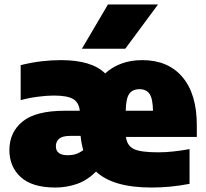

<svg xmlns="http://www.w3.org/2000/svg" viewBox="-20 -828 922 859"><path d="M228 11Q124 11 73 -35.5Q22 -82 22 -156.5Q22 -236 80.8 -284.2Q139.5 -332.5 270 -332.5H337Q333 -370 306.8 -385.2Q280.5 -400.5 220.5 -400.5Q189.5 -400.5 149 -395.2Q108.5 -390 72.5 -380V-536.5Q120 -548.5 165.5 -553.8Q211 -559 252.5 -559Q390.5 -559 450.5 -499.5Q481.5 -528 523.2 -543.5Q565 -559 616.5 -559Q732 -559 796.2 -483.2Q860.5 -407.5 860.5 -268.5V-215.5H543.5Q548 -177 577.8 -161.8Q607.5 -146.5 688 -146.5Q720.5 -146.5 757 -150.5Q793.5 -154.5 828 -161V-5.5Q781 3.5 739.5 7.2Q698 11 658 11Q485.5 11 409.5 -60.5Q371 -21.5 324.5 -5.2Q278 11 228 11ZM604 -429Q573 -429 558.2 -408.2Q543.5 -387.5 542.5 -332.5H664.5Q663.5 -387 649 -408Q634.5 -429 604 -429ZM283.5 -133.5Q302.5 -133.5 318.8 -138.5Q335 -143.5 352.5 -156.5Q344 -185.5 340.5 -220H293Q259 -220 244.5 -207.2Q230 -194.5 230 -173.5Q230 -133.5 283.5 -133.5ZM346.5 -610 463 -808H687L540.5 -610Z"/></svg>

Font: Encode Sans Black
Style: Regular
Weight: 900
Designer: Multiple Designers
Foundry: Impallari Type
Version: Version 3.002; ttfautohint (v1.8.3) -l 8 -r 50 -G 200 -x 14 